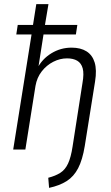

<svg xmlns="http://www.w3.org/2000/svg" viewBox="-20 -725 539 931"><path d="M218 186 214 137Q249 128 272.5 113Q296 98 310 68Q324 38 332 -15L380 -323Q388 -368 381 -393.5Q374 -419 354.5 -430.5Q335 -442 305 -442Q271 -442 238.5 -425.5Q206 -409 182.5 -379Q159 -349 152 -308L103 0H44L133 -558H59L66 -604H140L156 -705H215L198 -604H355L348 -558H191L165 -392H160Q184 -439 229 -466.5Q274 -494 327 -494Q371 -494 399.5 -476Q428 -458 439 -422Q450 -386 441 -330L391 -17Q380 50 359 90.5Q338 131 303.5 153Q269 175 218 186Z"/></svg>

Font: Nunito Sans 10pt Condensed Light
Style: Italic
Weight: 300
Width: 3
Italic angle: -9°
Designer: Vernon Adams
Foundry: Vernon Adams
Version: Version 3.101;gftools[0.9.27]